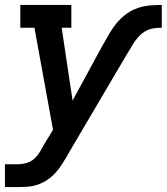

<svg xmlns="http://www.w3.org/2000/svg" viewBox="-21 -540 673 775"><path d="M-1 215V123H50Q68 123 86 118Q104 113 118 100Q132 87 141.5 70.5Q151 54 160 38L193 -16L118 -428H61V-520H267V-428H228L272 -134L397 -364Q397 -364 397 -364Q397 -364 398 -365Q410 -387 423 -409Q436 -431 453 -450.5Q470 -470 491 -485Q512 -500 536 -508Q560 -516 584 -518Q608 -520 632 -520V-428Q617 -428 601.5 -426Q586 -424 571.5 -417Q557 -410 545 -398.5Q533 -387 524 -374Q515 -361 507 -347Q499 -333 490 -319L252 85Q252 85 252 85Q252 85 252 85V86Q241 104 229.5 122.5Q218 141 203 157.5Q188 174 170 186Q152 198 132 205Q112 212 91.5 213.5Q71 215 50 215Z"/></svg>

Font: Iosevka Etoile SmBdObl
Style: Regular
Weight: 600
Italic angle: -9°
Designer: Belleve Invis
Foundry: Belleve Invis
Version: Version 15.5.2; ttfautohint (v1.8.4)